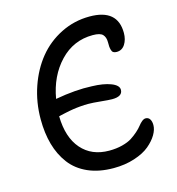

<svg xmlns="http://www.w3.org/2000/svg" viewBox="-107 -803 834 906"><g transform="rotate(-15 309.5 -350.5)"><path d="M337.9 9.8Q266.6 9.8 213.1 -13.9Q159.7 -37.6 127.4 -80.3Q95.2 -123 79.6 -178.5Q64 -233.9 64 -301.8Q64 -384.8 89.8 -459.7Q115.7 -534.7 160.9 -590.1Q206.1 -645.5 271.5 -678.2Q336.9 -710.9 412.1 -710.9Q548.8 -710.9 548.8 -594.2Q548.8 -562 534.2 -539.1Q519.5 -516.1 493.2 -516.1Q482.9 -516.1 476.8 -520Q470.7 -523.9 468.3 -533.4Q465.8 -543 465.3 -549.8Q464.8 -556.6 464.8 -571.8Q464.8 -595.2 452.6 -608.6Q440.4 -622.1 403.8 -622.1Q309.1 -622.1 243.4 -553Q177.7 -483.9 159.2 -376Q258.8 -394 336.9 -390.1Q393.6 -388.7 429.7 -374.8Q465.8 -360.8 465.8 -338.9Q465.8 -306.2 415 -306.2Q398.4 -306.2 359.9 -310.1Q321.3 -314 300.8 -314Q290.5 -314 280.5 -313.7Q270.5 -313.5 260.3 -312.3Q250 -311 242.4 -310.5Q234.9 -310.1 224.4 -308.1Q213.9 -306.2 208.7 -305.4Q203.6 -304.7 192.6 -302.2Q181.6 -299.8 179 -299.3Q176.3 -298.8 164.6 -296.1Q152.8 -293.5 151.9 -293Q153.8 -189.5 203.6 -132.3Q253.4 -75.2 338.9 -75.2Q374 -75.2 403.1 -82.8Q432.1 -90.3 450 -101.8Q467.8 -113.3 482.9 -126.7Q498 -140.1 506.8 -151.6Q515.6 -163.1 525.1 -170.7Q534.7 -178.2 543 -178.2Q556.6 -178.2 563.7 -167.2Q570.8 -156.2 570.8 -138.2Q570.8 -116.2 556.2 -91.3Q541.5 -66.4 514.2 -43.5Q486.8 -20.5 440.4 -5.4Q394 9.8 337.9 9.8Z"/></g></svg>

Font: Shantell Sans Normal
Style: Regular
Weight: 400
Designer: Stephen Nixon, Anya Danilova, Shantell Martin
Foundry: Arrow Type
Version: Version 1.006;[559af2be0]